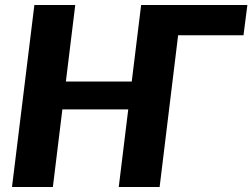

<svg xmlns="http://www.w3.org/2000/svg" viewBox="-20 -748 1010 768"><path d="M954 -607H692.5L618.5 0H455L493 -310.5H229.5L191.5 0H28L117.5 -728H281L243.5 -422H507L544.5 -728H969.5Z"/></svg>

Font: Lato Black
Style: Italic
Weight: 900
Italic angle: -7°
Designer: Lukasz Dziedzic
Foundry: tyPoland Lukasz Dziedzic
Version: Version 2.007; 2014-02-27